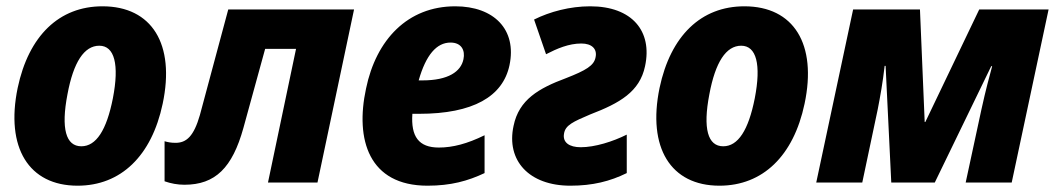

<svg xmlns="http://www.w3.org/2000/svg" viewBox="-20 -579 3347 609"><path d="M226 10C363 10 461 -84 496 -250C536 -439 462 -559 305 -559C168 -559 71 -466 36 -300C-3 -111 71 10 226 10ZM238 -115C189 -115 173 -171 194 -280C213 -382 247 -434 295 -434C343 -434 359 -375 338 -267C318 -166 285 -115 238 -115Z M565 7C663 7 717 -47 752 -173L821 -424H919L830 0H987L1103 -549H704L614 -214C595 -148 572 -125 535 -126C523 -126 512 -128 502 -131V-4C522 3 543 7 565 7Z M1336 10C1410 10 1464 -5 1517 -30V-150C1462 -123 1416 -111 1372 -111C1308 -111 1283 -146 1288 -218H1309C1481 -218 1575 -273 1596 -372C1620 -485 1547 -559 1424 -559C1273 -559 1173 -453 1141 -298C1106 -136 1150 10 1336 10ZM1409 -444C1444 -444 1456 -419 1450 -391C1442 -352 1402 -324 1320 -324H1308C1331 -405 1365 -444 1409 -444Z M1789 10C1860 10 1915 -4 1968 -30V-152C1924 -130 1867 -112 1822 -112C1786 -112 1764 -127 1769 -155C1773 -182 1798 -193 1852 -216C1946 -252 2009 -288 2026 -369C2050 -480 1985 -559 1852 -559C1788 -559 1724 -542 1674 -517L1712 -407C1747 -425 1784 -441 1824 -441C1857 -441 1875 -424 1869 -397C1864 -371 1839 -356 1775 -331C1689 -299 1626 -263 1609 -180C1585 -70 1658 10 1789 10Z M2262 10C2399 10 2497 -84 2532 -250C2572 -439 2498 -559 2341 -559C2204 -559 2107 -466 2072 -300C2033 -111 2107 10 2262 10ZM2274 -115C2225 -115 2209 -171 2230 -280C2249 -382 2283 -434 2331 -434C2379 -434 2395 -375 2374 -267C2354 -166 2321 -115 2274 -115Z M2569 0H2715L2764 -232C2772 -273 2780 -317 2786 -370H2789L2807 0H2945L3124 -369H3127C3119 -339 3107 -296 3093 -232L3043 0H3189L3306 -549H3086L2915 -192H2913L2898 -549H2686Z"/></svg>

Font: Noto Sans SemiCondensed ExtraBold
Style: Italic
Weight: 800
Width: 4
Italic angle: -12°
Designer: Monotype Design Team
Foundry: Monotype Imaging Inc.
Version: Version 2.013